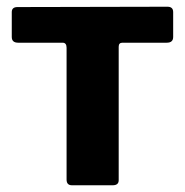

<svg xmlns="http://www.w3.org/2000/svg" viewBox="-20 -551 550 571"><path d="M476 -424H344Q333 -424 333 -412V-15Q333 0 315 0H194Q178 0 178 -17V-409Q178 -424 166 -424H34Q15 -424 15 -441V-515Q15 -530 32 -530L478 -531Q495 -531 495 -515V-441Q495 -424 476 -424Z"/></svg>

Font: Libre Franklin
Style: Bold
Weight: 700
Designer: Pablo Impallari, Rodrigo Fuenzalida, Nhung Nguyen
Foundry: Impallari Type
Version: Version 3.000